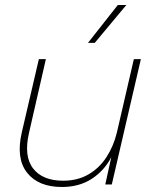

<svg xmlns="http://www.w3.org/2000/svg" viewBox="-20 -736 609 766"><path d="M227 10Q133 10 88 -47Q43 -104 67 -208L135 -500H163L96 -207Q74 -113 112 -64Q150 -15 232 -15Q290 -15 333.5 -40.5Q377 -66 405 -109.5Q433 -153 446 -206L514 -500H542L426 0H400L424 -109Q396 -55 346 -22.5Q296 10 227 10ZM450 -716H484L358 -565H331Z"/></svg>

Font: Work Sans ExtraLight
Style: Italic
Weight: 200
Italic angle: -13°
Designer: Wei Huang
Foundry: Wei Huang
Version: Version 2.012; ttfautohint (v1.8.3)